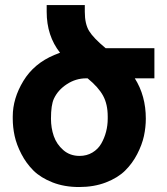

<svg xmlns="http://www.w3.org/2000/svg" viewBox="-20 -734 666 765"><path d="M329.1 -421.9H323.2Q282.2 -421.9 246.6 -398.7Q210.9 -375.5 194.8 -340.8Q183.1 -315.9 183.1 -261.2Q183.1 -224.1 194.3 -191.7Q205.6 -159.2 232.2 -136Q258.8 -112.8 296.9 -112.8Q325.7 -112.8 348.1 -126.2Q370.6 -139.6 383.3 -161.6Q396 -183.6 402.6 -209Q409.2 -234.4 409.2 -261.2V-270Q409.2 -318.4 390.9 -352.3Q372.6 -386.2 329.1 -421.9ZM400.9 -542H595.2V-421.9H517.1Q561 -352.5 561 -261.2Q561 -227.1 553.5 -192.1Q545.9 -157.2 526.6 -119.9Q507.3 -82.5 478.3 -54Q449.2 -25.4 401.9 -7.1Q354.5 11.2 294.9 11.2Q236.3 11.2 189.2 -7.3Q142.1 -25.9 113.3 -54.4Q84.5 -83 65.2 -120.4Q45.9 -157.7 38.3 -192.4Q30.8 -227.1 30.8 -261.2V-270Q30.8 -341.8 73.2 -411.6Q115.7 -481.4 196.8 -515.1Q200.2 -516.6 208 -519.5Q215.8 -522.5 219.2 -523.9Q166 -591.3 166 -687V-713.9H317.9V-687Q317.9 -638.7 335 -610.6Q352.1 -582.5 400.9 -542Z"/></svg>

Font: Telcell.Market
Style: Bold
Weight: 700
Designer: Rasmus Andersson, Sedrak Mkrtchyan
Version: Version 3.019;git-0a5106e0b